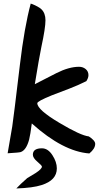

<svg xmlns="http://www.w3.org/2000/svg" viewBox="-20 -814 556 1081"><path d="M176 -340Q236 -371 297 -402Q368 -438 425 -438Q447 -438 462.5 -425Q478 -412 478 -391Q478 -375 466 -357Q420 -334 370.5 -315Q321 -296 271 -277Q190 -244 190 -233Q190 -196 315 -122Q434 -51 480 -46Q516 -23 516 -4Q516 23 483 50Q335 39 159 -119Q151 -55 144 -28Q128 31 97 42Q90 45 23 49Q32 -1 49 -102Q56 -147 92 -449Q117 -660 153 -794Q196 -778 213 -762Q236 -740 236 -700Q236 -656 213 -550Q200 -487 176 -340ZM216 124Q216 118 190.5 96.5Q165 75 165 57Q165 21 216 21Q250 21 275 59.5Q300 98 300 134Q300 201 214 228Q165 244 72 247Q91 226 133 189Q157 174 181 160Q216 137 216 124Z"/></svg>

Font: Wortlaut AH
Style: SemiBold
Weight: 600
Designer: Andreas Höfeld
Foundry: Fontgrube AH
Version: Version 2.59